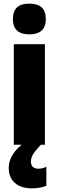

<svg xmlns="http://www.w3.org/2000/svg" viewBox="-20 -796 323 1056"><path d="M141 -776C83 -776 51 -751 51 -691C51 -632 85 -607 141 -607C198 -607 232 -632 232 -691C232 -751 200 -776 141 -776ZM150 94C150 66 163 44 205 0H227V-553H56V0H99C45 45 28 89 28 128C28 198 75 240 157 240C191 240 217 233 235 226V121C224 127 208 132 190 132C165 132 150 117 150 94Z"/></svg>

Font: Noto Sans Georgian Condensed Black
Style: Regular
Weight: 900
Width: 3
Designer: Monotype Design Team, Akaki Razmadze
Foundry: Google LLC
Version: Version 2.005